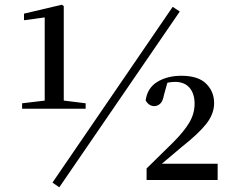

<svg xmlns="http://www.w3.org/2000/svg" viewBox="-20 -765 988 816"><path d="M74 -303V-326L175 -338H248L344 -326V-303ZM170 -303V-691L82 -679V-707L243 -745L251 -739V-303ZM603 0V-49L716 -160Q762 -206 784.5 -244Q807 -282 807 -324Q807 -367 785.5 -392Q764 -417 724 -417Q711 -417 697 -414.5Q683 -412 668 -405L694 -423L677 -362Q672 -334 660.5 -324Q649 -314 636 -314Q613 -314 599 -338Q606 -391 648.5 -417Q691 -443 751 -443Q822 -443 856 -409.5Q890 -376 890 -327Q890 -281 857 -239Q824 -197 753 -141L644 -49L660 -81L661 -69H905V0ZM232 31 203 11 714 -736 744 -716Z"/></svg>

Font: Noto Serif TC ExtraLight SemiBold
Style: Regular
Weight: 600
Version: Version 2.003-H1;hotconv 1.1.1;makeotfexe 2.6.0